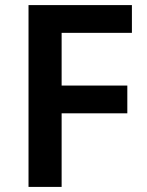

<svg xmlns="http://www.w3.org/2000/svg" viewBox="-20 -734 579 754"><path d="M222 0H92V-714H498V-605H222V-398H480V-289H222Z"/></svg>

Font: Noto Sans Adlam Unjoined SemiBold
Style: Regular
Weight: 600
Version: Version 3.001